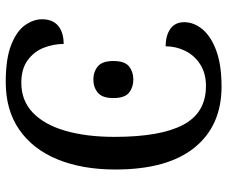

<svg xmlns="http://www.w3.org/2000/svg" viewBox="-80 -684 774 653"><g transform="rotate(90 306.5 -357.0)"><path d="M259 10Q178 10 131 -9Q84 -28 64.5 -56.5Q45 -85 45 -113Q45 -150 67.5 -168.5Q90 -187 129 -187Q129 -152 142 -119Q155 -86 184.5 -64.5Q214 -43 261 -43Q322 -43 363 -82.5Q404 -122 424.5 -193.5Q445 -265 445 -360Q445 -516 404 -593.5Q363 -671 272 -671Q229 -671 198.5 -651.5Q168 -632 152.5 -600.5Q137 -569 137 -534Q100 -534 77.5 -550Q55 -566 55 -597Q55 -630 79 -659Q103 -688 151.5 -706Q200 -724 274 -724Q407 -724 481.5 -632Q556 -540 556 -363Q556 -250 521.5 -166Q487 -82 420.5 -36Q354 10 259 10ZM250 -288Q224 -288 205.5 -303Q187 -318 187 -356Q187 -395 205.5 -409.5Q224 -424 250 -424Q276 -424 294.5 -409.5Q313 -395 313 -356Q313 -318 294.5 -303Q276 -288 250 -288Z"/></g></svg>

Font: NotoSerif-Regular
Style: Regular
Weight: 400
Designer: Monotype Design Team
Foundry: Monotype Imaging Inc.
Version: Version 2.007; ttfautohint (v1.8) -l 8 -r 50 -G 200 -x 14 -D